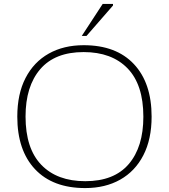

<svg xmlns="http://www.w3.org/2000/svg" viewBox="-20 -947 860 977"><path d="M406 -717Q571 -717 661.2 -621Q751.5 -525 751.5 -353.5Q751.5 -238.5 709.5 -157Q667.5 -75.5 591.5 -32.8Q515.5 10 413.5 10Q248.5 10 158.2 -86Q68 -182 68 -353.5Q68 -469 110 -550.2Q152 -631.5 228 -674.2Q304 -717 406 -717ZM414 -25Q560.5 -25 635 -112Q709.5 -199 709.5 -353Q709.5 -516 629.2 -599Q549 -682 405.5 -682Q259.5 -682 184.8 -595Q110 -508 110 -354Q110 -191.5 190.2 -108.2Q270.5 -25 414 -25ZM396 -764 502.5 -927H555V-919L420 -764Z"/></svg>

Font: Newsreader Caption ExtraLight
Style: Regular
Weight: 275
Designer: Hugues Gentile
Foundry: Production Type
Version: Version 1.001